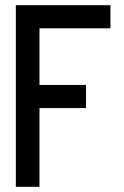

<svg xmlns="http://www.w3.org/2000/svg" viewBox="-20 -720 478 739"><path d="M41 -1V-700H405V-611H132V-393H311V-304H132V-1Z"/></svg>

Font: Stick No Bills Medium
Style: Regular
Weight: 500
Version: Version 2.000